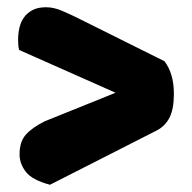

<svg xmlns="http://www.w3.org/2000/svg" viewBox="-20 -544 531 530"><path d="M33 -406Q31 -412 30.5 -420Q30 -428 30 -435Q30 -453 34 -469Q38 -485 47 -497Q56 -509 70.5 -516.5Q85 -524 107 -524Q128 -524 150.5 -514.5Q173 -505 199 -492L434 -375Q460 -341 460 -285Q460 -243 448 -219.5Q436 -196 413 -184L118 -34Q69 -47 51.5 -69.5Q34 -92 34 -118Q34 -153 51.5 -172.5Q69 -192 103 -209L299 -288Z"/></svg>

Font: Baloo Tammudu 2 ExtraBold
Style: Regular
Weight: 800
Designer: Maithili Shingre, Omkar Shende and Ek Type
Foundry: Ek Type
Version: Version 1.640;hotconv 1.0.111;makeotfexe 2.5.65597; ttfautoh